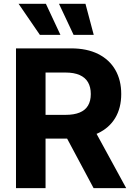

<svg xmlns="http://www.w3.org/2000/svg" viewBox="-20 -979 696 999"><path d="M63.2 0V-727.3H350.1Q432.5 -727.3 490.9 -698Q549.4 -668.7 580.1 -615.2Q610.8 -561.8 610.8 -489.7Q610.8 -417.3 579.5 -365.2Q548.3 -313.2 489.2 -285.5Q430 -257.8 346.2 -257.8H154.1V-381.4H321.4Q365.4 -381.4 394.5 -393.5Q423.7 -405.5 438 -429.7Q452.4 -453.8 452.4 -489.7Q452.4 -525.9 438 -550.8Q423.7 -575.6 394.4 -588.6Q365.1 -601.6 320.7 -601.6H217V0ZM456 -331 636.7 0H467L290.1 -331ZM187.5 -797.6 76.7 -959.2H218.8L294.4 -797.6ZM362.9 -797.6 286.9 -959.2H424.7L467.7 -797.6Z"/></svg>

Font: InterMG
Style: Bold
Weight: 700
Designer: Rasmus Andersson
Foundry: rsms
Version: Version 3.019;December 26, 2023;FontCreator 15.0.0.2955 64-b